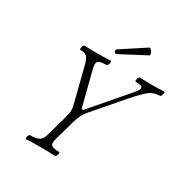

<svg xmlns="http://www.w3.org/2000/svg" viewBox="-193 -1010 1122 1167"><g transform="rotate(30 368.5 -426.5)"><path d="M373 -723.1Q358.9 -714.8 352.3 -727.1Q345.7 -739.3 357.9 -748L522 -855Q526.4 -857.9 534.9 -848.4Q543.5 -838.9 547.1 -828.6Q550.8 -818.4 545.9 -814ZM149.9 2.9Q145.5 1.5 146 -5.9Q146.5 -13.2 150.6 -22Q154.8 -30.8 159.2 -30.8Q204.1 -30.8 222.9 -42.2Q241.7 -53.7 251 -86.9L288.1 -219.2Q301.8 -271 301.8 -284.2Q301.8 -302.7 293 -336.9L231.9 -577.1Q223.1 -609.4 209.5 -621.1Q195.8 -632.8 164.1 -632.8Q160.6 -634.3 161.1 -642.1Q161.6 -649.9 166 -658.9Q170.4 -668 174.8 -668Q199.2 -666 267.1 -666Q331.5 -666 359.9 -668Q363.8 -666.5 363 -658.7Q362.3 -650.9 357.9 -641.8Q353.5 -632.8 349.1 -632.8Q304.7 -632.8 292.2 -621.6Q279.8 -610.4 287.1 -576.2L351.1 -326.2L361.8 -324.2L574.2 -570.8Q605.5 -606.4 601.3 -619.6Q597.2 -632.8 553.2 -632.8Q548.8 -634.3 549.3 -642.1Q549.8 -649.9 554.2 -658.9Q558.6 -668 563 -668Q603 -666 647 -666Q688 -666 733.9 -668Q737.8 -666.5 737.3 -658.7Q736.8 -650.9 732.4 -641.8Q728 -632.8 724.1 -632.8Q684.1 -632.8 654.8 -612.3Q625.5 -591.8 564 -521L390.1 -319.8Q362.8 -287.6 348.1 -235.8L306.2 -87.9Q296.9 -54.7 308.6 -42.7Q320.3 -30.8 363.8 -30.8Q367.7 -29.3 367.4 -22Q367.2 -14.6 363 -5.9Q358.9 2.9 355 2.9Q314.5 0 252.9 0Q187.5 0 149.9 2.9Z"/></g></svg>

Font: Junicode SmCond Light
Style: Italic
Weight: 300
Width: 4
Italic angle: -11°
Designer: Peter S. Baker
Version: Version 2.206